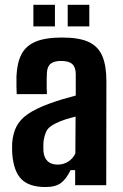

<svg xmlns="http://www.w3.org/2000/svg" viewBox="-20 -764 506 792"><path d="M167.5 7.5Q101.6 7.5 69.2 -24Q36.7 -55.4 30.5 -129.1Q30 -138.9 29.8 -151.8Q29.7 -164.8 30.2 -174.2Q33.3 -213.6 48 -242.3Q62.6 -271 94.4 -293.1Q126.3 -315.2 179.9 -335.2Q208 -345.6 234.3 -353.6Q260.6 -361.5 292.5 -369.9V-457.5Q292.5 -486.3 278.3 -499.5Q264.1 -512.6 231.9 -512.6Q203.9 -512.6 189.5 -501.5Q175 -490.3 173.5 -464Q172.8 -455.3 172.6 -436.5Q172.3 -417.6 172.7 -399.2Q173 -380.8 173.5 -375.8H48.9Q48.4 -386 47.9 -407.4Q47.4 -428.8 47.9 -449.2Q50.3 -504.6 68.5 -540Q86.8 -575.4 127.2 -592.3Q167.6 -609.2 236.3 -609.2Q306.5 -609.2 346 -590.8Q385.4 -572.3 402.2 -532.5Q418.9 -492.7 418.9 -429.1L418.2 0H290V-62.2H271Q254.3 -26.9 232.1 -9.7Q209.9 7.5 167.5 7.5ZM217.9 -85Q241.8 -85 261.3 -97.3Q280.8 -109.6 290.8 -130.8L291.8 -283Q272.3 -278.3 251.4 -271.9Q230.6 -265.5 211.2 -255.8Q179.7 -241.6 170.3 -220.4Q161 -199.1 159.1 -174.2Q158.8 -161.4 158.8 -155.2Q158.9 -148.9 159.4 -138.3Q161.9 -112.8 176.7 -98.9Q191.6 -85 217.9 -85ZM259.3 -655V-744.1H348.4V-655ZM117.7 -655V-744.1H206.6V-655Z"/></svg>

Font: Big Shoulders Thin
Style: Regular
Weight: 100
Version: Version 2.002